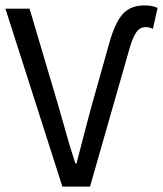

<svg xmlns="http://www.w3.org/2000/svg" viewBox="-20 -688 601 708"><path d="M210 0 0 -656H89L194 -302Q211 -243 225 -193Q239 -143 258 -85H262Q270 -114 276.5 -140.5Q283 -167 290 -193Q297 -219 304 -246Q311 -273 319 -302L383 -529Q403 -602 431.5 -635Q460 -668 513 -668Q528 -668 538.5 -666Q549 -664 561 -659L544 -582Q539 -584 532.5 -586Q526 -588 518 -588Q496 -588 483 -569.5Q470 -551 459 -514L312 0Z"/></svg>

Font: Giro Regular
Style: Regular
Weight: 400
Designer: Paul D. Hunt
Foundry: Adobe Systems Incorporated
Version: Version 1.000;PS 1.0;hotconv 1.0.88;makeotf.lib2.5.647800